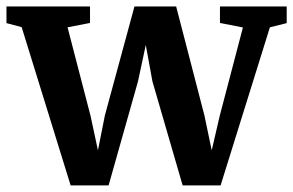

<svg xmlns="http://www.w3.org/2000/svg" viewBox="-24 -567 907 594"><path d="M43 -483 -4 -495.5V-547H254.5V-496L185 -482.5L256 -209L279 -102L300.5 -210L392 -547H521L608.5 -209.5L631 -102L656 -209.5L727.5 -482L656.5 -496V-547H863V-495.5L811 -482.5L658.5 6.5H541L447.5 -315.5L427 -428L403 -315.5L312 6.5H194.5Z"/></svg>

Font: Merriweather Text
Style: Bold
Weight: 700
Designer: Eben Sorkin
Foundry: Eben Sorkin
Version: Version 2.100